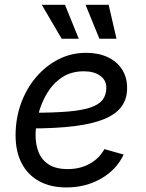

<svg xmlns="http://www.w3.org/2000/svg" viewBox="-20 -781 616 812"><path d="M261.2 11.7Q193.8 11.7 145.8 -14.6Q97.7 -41 71.8 -90.3Q45.9 -139.6 45.9 -208.5Q45.9 -280.3 68.8 -343.5Q91.8 -406.7 132.8 -454.8Q173.8 -502.9 227.8 -530.3Q281.7 -557.6 343.8 -557.6Q396.5 -557.6 435.5 -539.3Q474.6 -521 496.1 -487.5Q517.6 -454.1 517.6 -408.7Q517.6 -362.8 493.9 -330.3Q470.2 -297.9 420.4 -277.3Q370.6 -256.8 292.7 -247.3Q214.8 -237.8 106.9 -237.8L118.7 -304.2Q208 -304.2 268.1 -309.3Q328.1 -314.5 363.5 -326.7Q398.9 -338.9 414.3 -359.4Q429.7 -379.9 429.7 -410.6Q429.7 -441.9 403.6 -460.7Q377.4 -479.5 335 -479.5Q279.8 -479.5 241 -452.9Q202.1 -426.3 177.7 -384.5Q153.3 -342.8 141.8 -296.1Q130.4 -249.5 130.4 -209Q130.4 -168.9 143.6 -136.5Q156.7 -104 186.8 -85Q216.8 -65.9 266.6 -65.9Q318.8 -65.9 359.6 -88.6Q400.4 -111.3 421.4 -150.4L502.9 -127.4Q472.7 -63 407.5 -25.6Q342.3 11.7 261.2 11.7ZM400.4 -617.2 341.8 -760.7H439.5L472.7 -617.2ZM240.7 -617.2 156.7 -760.7H254.9L313 -617.2Z"/></svg>

Font: Inter Variable
Style: Italic
Weight: 400
Italic angle: -9.39999°
Designer: Rasmus Andersson
Foundry: rsms
Version: Version 4.001;git-9221beed3